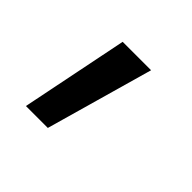

<svg xmlns="http://www.w3.org/2000/svg" viewBox="-80 -157 448 448"><g transform="rotate(45 144.0 67.0)"><path d="M117.2 199.2H44.9L98.6 -66.4H192.4Z"/></g></svg>

Font: Pretendard GOV Variable
Style: Regular
Weight: 400
Designer: Base glyphs from Inter by Rasmus Andersson; Hangul glyphs from Noto Sans CJK(Source Han Sans) by Jang Soo-young and Kang
Foundry: Kil Hyung-jin
Version: Version 1.307;Glyphs 3.2 (3192)